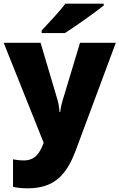

<svg xmlns="http://www.w3.org/2000/svg" viewBox="-21 -786 651 1046"><path d="M544 -756V-766H335C302 -721 240 -657 206 -620V-606H333C387 -640 497 -718 544 -756ZM-1 -553 217 -8 215 -3C196 45 172 88 109 88C86 88 64 85 50 82V232C69 236 93 240 128 240C273 240 340 170 391 35L610 -553H415L319 -235C315 -222 310 -202 307 -176H303C302 -197 298 -222 294 -236L200 -553Z"/></svg>

Font: Noto Sans Gujarati Black
Style: Regular
Weight: 900
Designer: Jelle Bosma - Monotype Design Team, Universal Thirst
Foundry: Monotype Imaging Inc.
Version: Version 2.106